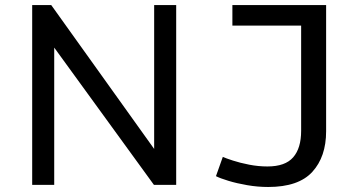

<svg xmlns="http://www.w3.org/2000/svg" viewBox="-20 -726 1407 754"><path d="M106.4 -706.1H181.2L585.4 -141.1V-706.1H671.9V0H584.5L192.9 -539.1V0H106.4ZM828.1 -34.2 855 -109.9Q866.7 -104.5 894.5 -95.5Q922.4 -86.4 958.5 -79.3Q994.6 -72.3 1030.3 -72.3Q1100.1 -72.3 1131.3 -108.2Q1162.6 -144 1162.6 -212.4V-625.5H892.6V-706.1H1260.7V-210.4Q1260.7 -110.4 1206.5 -51Q1152.3 8.3 1033.2 8.3Q992.2 8.3 950.9 1.2Q909.7 -5.9 877 -15.9Q844.2 -25.9 828.1 -34.2Z"/></svg>

Font: Monda
Style: Regular
Weight: 400
Designer: Vernon Adams
Foundry: Vernon Adams
Version: Version 2.100; ttfautohint (v1.8.3)